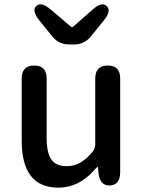

<svg xmlns="http://www.w3.org/2000/svg" viewBox="-20 -852 660 885"><path d="M249 13Q80 13 80 -204V-490Q80 -550 138 -550Q195 -550 195 -490V-218Q195 -148 216.5 -117Q238 -86 287 -86Q325 -86 354.5 -105Q384 -124 407 -153Q419 -168 419 -187V-490Q419 -550 477 -550Q534 -550 534 -490V-59Q534 0 487 3Q441 5 434 -54L432 -76Q431 -83 429.5 -83Q428 -83 417 -71Q345 13 249 13ZM299 -647Q252 -647 222 -683L162 -757Q125 -803 147 -824Q169 -846 214 -808L307 -729Q312 -724 317 -729L406 -807Q449 -846 472 -824Q495 -802 458 -757L398 -683Q368 -647 321 -647Z"/></svg>

Font: Resource Han Rounded KR Medium
Style: Regular
Weight: 500
Designer: Cyano Hao (round all glyphs); Ryoko NISHIZUKA 西塚涼子 (kana, bopomofo & ideographs); Paul D. Hunt (Latin, Greek & Cyrillic)
Foundry: Cyano Hao
Version: 0.990